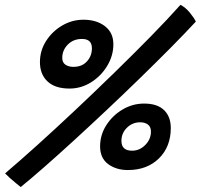

<svg xmlns="http://www.w3.org/2000/svg" viewBox="-46 -738 809 774"><path d="M37.5 16Q30.5 10.5 18 0.2Q5.5 -10 -6.8 -21Q-19 -32 -25.5 -39Q30.5 -86.5 103.5 -152.2Q176.5 -218 256.8 -293.5Q337 -369 416 -446Q495 -523 563.8 -593.2Q632.5 -663.5 681.5 -718.5Q701.5 -708.5 718.8 -687.5Q736 -666.5 743.5 -651Q699 -603 640.8 -544.2Q582.5 -485.5 516.5 -421.2Q450.5 -357 382.5 -293Q314.5 -229 250.2 -170.2Q186 -111.5 131.2 -63.5Q76.5 -15.5 37.5 16ZM234 -381Q176 -381 145.5 -409.8Q115 -438.5 115 -487.5Q115 -534 139.8 -572.8Q164.5 -611.5 204.5 -635Q244.5 -658.5 290.5 -658.5Q343 -658.5 377 -632.5Q411 -606.5 411 -559.5Q411 -513.5 386.2 -472.5Q361.5 -431.5 321.2 -406.2Q281 -381 234 -381ZM250.5 -468.5Q284.5 -468.5 304.5 -490.5Q324.5 -512.5 324.5 -543.5Q324.5 -581 284.5 -581Q249.5 -581 227.2 -558.2Q205 -535.5 205 -504.5Q205 -486 217.8 -477.2Q230.5 -468.5 250.5 -468.5ZM469.5 -52.5Q422.5 -52.5 390 -76.5Q357.5 -100.5 357.5 -148Q357.5 -194 382.5 -233.2Q407.5 -272.5 448 -296.5Q488.5 -320.5 535 -320.5Q588 -320.5 615.2 -294.2Q642.5 -268 642.5 -222Q642.5 -146.5 594.8 -99.5Q547 -52.5 469.5 -52.5ZM486.5 -130.5Q517 -130.5 539.8 -153.8Q562.5 -177 562.5 -207.5Q562.5 -226.5 550.5 -235.8Q538.5 -245 519 -245Q488 -245 465.8 -223.2Q443.5 -201.5 443.5 -170Q443.5 -130.5 486.5 -130.5Z"/></svg>

Font: Grandstander SemiBold
Style: Italic
Weight: 600
Italic angle: -15°
Designer: Tyler Finck
Foundry: Etcetera Type Co
Version: Version 1.200; ttfautohint (v1.8.3)